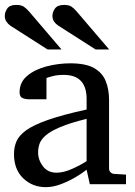

<svg xmlns="http://www.w3.org/2000/svg" viewBox="-23 -753 552 785"><path d="M492.2 0H344.2L331.1 -59.1Q312 -43.9 283.7 -27.3Q255.4 -10.7 224.1 0.7Q192.9 12.2 164.1 12.2Q109.9 12.2 72 -23.9Q34.2 -60.1 34.2 -123Q34.2 -150.9 44.2 -174.8Q54.2 -198.7 84.2 -220.5Q114.3 -242.2 173.6 -262.9Q232.9 -283.7 331.1 -305.2Q331.1 -308.6 331.1 -322Q331.1 -335.4 331.1 -348.1Q331.1 -446.8 237.8 -446.8Q211.9 -446.8 193.1 -441.9Q174.3 -437 167 -434.1V-347.2H94.2Q80.6 -347.2 68.8 -352.3Q57.1 -357.4 57.1 -376Q57.1 -417 88.4 -443.1Q119.6 -469.2 167.7 -481.7Q215.8 -494.1 265.1 -494.1Q327.1 -494.1 361.3 -474.9Q395.5 -455.6 409.2 -421.6Q422.9 -387.7 422.9 -344.2V-64Q422.9 -54.7 429 -48.6Q435.1 -42.5 443.8 -42L492.2 -39.1ZM331.1 -94.2V-267.1Q263.7 -250.5 223.9 -233.6Q184.1 -216.8 164.6 -200Q145 -183.1 138.9 -165.8Q132.8 -148.4 132.8 -129.9Q132.8 -99.1 152.6 -73Q172.4 -46.9 208 -46.9Q237.3 -46.9 272.9 -63Q308.6 -79.1 331.1 -94.2ZM423.3 -550.8H367.7L215.8 -647.9Q205.1 -654.8 198.2 -664.6Q191.4 -674.3 191.4 -688Q191.4 -703.6 201.9 -718.3Q212.4 -732.9 238.8 -732.9Q258.8 -732.9 269.3 -725.8Q279.8 -718.8 290.5 -706.1ZM228.5 -550.8H171.4L19.5 -647.9Q9.8 -654.8 3.2 -664.6Q-3.4 -674.3 -3.4 -688Q-3.4 -703.6 6.8 -718.3Q17.1 -732.9 42.5 -732.9Q64 -732.9 74.2 -725.8Q84.5 -718.8 95.7 -706.1Z"/></svg>

Font: Charis
Style: Regular
Weight: 400
Designer: Walt Agee, Miriam Martin, Annie Olsen, Victor Gaultney, Lorna Priest, Alan Ward, Bob Hallissy, Martin Hosken, Sharon Cor
Foundry: SIL Global
Version: Version 7.000